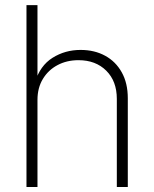

<svg xmlns="http://www.w3.org/2000/svg" viewBox="-20 -748 617 768"><path d="M129.9 -348.6V0H85.9V-727.5H129.9V-418.9H120.1Q140.1 -485.4 190.2 -516.8Q240.2 -548.3 302.2 -548.3Q357.9 -548.3 400.4 -525.1Q442.9 -502 467 -458.7Q491.2 -415.5 491.2 -355V0H447.3V-352.5Q447.3 -423.3 405 -465.3Q362.8 -507.3 293.9 -507.3Q247.1 -507.3 210 -487.5Q172.9 -467.8 151.4 -432.1Q129.9 -396.5 129.9 -348.6Z"/></svg>

Font: Inter 17pt ExtraLight
Style: Regular
Weight: 250
Version: Version 4.001;git-66647c0bb